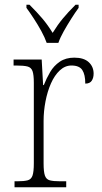

<svg xmlns="http://www.w3.org/2000/svg" viewBox="-20 -786 427 806"><path d="M41 0V-25H53Q81 -25 96 -29Q111 -33 116.5 -49Q122 -65 122 -101V-438Q122 -472 116.5 -487.5Q111 -503 95 -507Q79 -511 47 -511H37V-536H155L161 -429H164Q175 -457 190.5 -483.5Q206 -510 231 -527Q256 -544 292 -544Q332 -544 352.5 -525Q373 -506 373 -477Q373 -459 365 -447Q357 -435 338 -435Q338 -473 325.5 -492Q313 -511 280 -511Q253 -511 231 -490.5Q209 -470 194 -436Q179 -402 171 -360.5Q163 -319 163 -278V-100Q163 -65 168.5 -49Q174 -33 189 -29Q204 -25 232 -25H258V0ZM176 -606Q168 -629 153.5 -655.5Q139 -682 122 -708Q105 -734 91 -753V-766H104Q136 -734 158 -708Q180 -682 201 -648Q222 -682 243.5 -708Q265 -734 297 -766H310V-753Q296 -734 279.5 -708Q263 -682 248 -655.5Q233 -629 225 -606Z"/></svg>

Font: Noto Serif Khmer SemiCondensed ExtraLight
Style: Regular
Weight: 200
Width: 4
Designer: Danh Hong and the Monotype Design Team
Foundry: Monotype Imaging Inc.
Version: Version 2.004; ttfautohint (v1.8.4.7-5d5b)